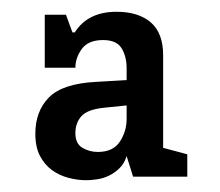

<svg xmlns="http://www.w3.org/2000/svg" viewBox="-20 -745 374 326"><path d="M126 -439Q112 -439 96.5 -443Q81 -447 68.5 -456Q56 -465 48 -480Q40 -495 40 -518Q40 -556 63 -579.5Q86 -603 143 -606L195 -609V-629Q195 -649 186.5 -663Q178 -677 155 -677Q130 -677 119 -662Q108 -647 108 -630H56V-720H92L103 -690H107Q129 -725 178 -725Q215 -725 236 -707Q257 -689 257 -651V-494L298 -483V-445H206L195 -480Q191 -467 182.5 -459Q174 -451 164.5 -446.5Q155 -442 144.5 -440.5Q134 -439 126 -439ZM146 -487Q172 -487 183.5 -504.5Q195 -522 195 -543V-566L156 -562Q128 -559 118 -547.5Q108 -536 108 -519Q108 -501 120 -494Q132 -487 146 -487Z"/></svg>

Font: Hermeneus One
Style: Regular
Weight: 400
Designer: Rodrigo Fuenzalida, Pablo Impallari
Foundry: Pablo Impallari, Rodrigo Fuenzalida
Version: Version 1.002; ttfautohint (v0.93) -l 8 -r 50 -G 200 -x 14 -